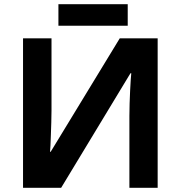

<svg xmlns="http://www.w3.org/2000/svg" viewBox="-20 -897 863 917"><path d="M90 -714H226V-369Q226 -344 225 -313Q224 -282 223 -252.5Q222 -223 221 -201.5Q220 -180 219 -172H222L552 -714H733V0H598V-343Q598 -370 599 -402.5Q600 -435 601.5 -465Q603 -495 604.5 -517.5Q606 -540 607 -547H603L272 0H90ZM590 -877V-774H259V-877Z"/></svg>

Font: Noto IKEA Arabic
Style: Bold
Weight: 700
Designer: Monotype Design Team
Foundry: Monotype Imaging Inc.
Version: Version 1.200